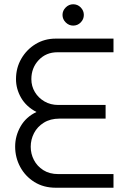

<svg xmlns="http://www.w3.org/2000/svg" viewBox="-20 -880 598 900"><path d="M242 0Q184 0 141 -27Q98 -54 74.5 -98Q51 -142 51 -193Q51 -243 76.5 -287.5Q102 -332 151 -355Q103 -380 79 -421.5Q55 -463 55 -509Q55 -562 80 -605Q105 -648 147 -673.5Q189 -699 241 -699H512V-635H249Q196 -635 161.5 -598.5Q127 -562 127 -509Q127 -476 143.5 -448.5Q160 -421 188.5 -404.5Q217 -388 253 -388H475V-324H259Q216 -324 185.5 -305Q155 -286 139.5 -256Q124 -226 124 -192Q124 -159 139 -130Q154 -101 183 -82.5Q212 -64 253 -64H512V0ZM323 -760Q303 -760 288 -775Q273 -790 273 -810Q273 -830 288 -845Q303 -860 323 -860Q344 -860 358.5 -845Q373 -830 373 -810Q373 -790 358.5 -775Q344 -760 323 -760Z"/></svg>

Font: MuseoModerno Light
Style: Regular
Weight: 300
Designer: Pablo Cosgaya, Héctor Gatti, Marcela Romero, and the Authors of The MuseoModerno Project.
Foundry: Omnibus-Type Team
Version: Version 1.001